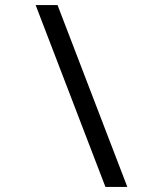

<svg xmlns="http://www.w3.org/2000/svg" viewBox="-20 -734 640 754"><path d="M480 0H394L120 -714H206Z"/></svg>

Font: Noto Sans Mono
Style: Regular
Weight: 400
Designer: Monotype Design Team
Foundry: Monotype Imaging Inc.
Version: Version 2.014